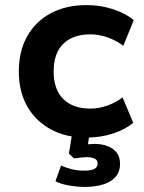

<svg xmlns="http://www.w3.org/2000/svg" viewBox="-20 -531 568 755"><path d="M319 10Q239 10 179.5 -22.5Q120 -55 87 -113Q54 -171 54 -250Q54 -330 87 -388.5Q120 -447 180 -479Q240 -511 320 -511Q376 -511 425.5 -494.5Q475 -478 506 -452L465 -351Q437 -372 403 -384Q369 -396 336 -396Q267 -396 229 -359Q191 -322 191 -250Q191 -179 229 -141.5Q267 -104 335 -104Q369 -104 402.5 -116Q436 -128 462 -148L504 -48Q473 -22 424.5 -6Q376 10 319 10ZM314 204Q284 204 252 198.5Q220 193 198 182L220 120Q238 128 260.5 134Q283 140 312 140Q337 140 350.5 133.5Q364 127 364 112Q364 98 352 92.5Q340 87 321 87Q313 87 298.5 88.5Q284 90 271 92L251 73L266 -20H334L322 63L291 44Q302 39 319.5 37Q337 35 355 35Q379 35 401.5 43Q424 51 438 68Q452 85 452 113Q452 145 434 165Q416 185 385 194.5Q354 204 314 204Z"/></svg>

Font: Nunito Sans 7pt
Style: Bold
Weight: 700
Designer: Vernon Adams
Foundry: Vernon Adams
Version: Version 3.101;gftools[0.9.27]